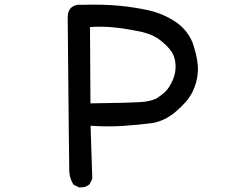

<svg xmlns="http://www.w3.org/2000/svg" viewBox="-20 -761 1040 824"><path d="M316.9 42 297.4 32.2 294.9 30.8 293.5 28.3Q278.3 2.9 277.3 -27.8Q276.9 -42.5 275.1 -206.3Q273.4 -370.1 270.5 -687.5V-688Q271.5 -719.2 290.5 -731.9Q308.1 -743.2 327.6 -740.2Q376 -741.7 416 -740.7Q456.1 -739.7 489.3 -736.6Q522.5 -733.4 554.4 -728.5Q586.4 -723.6 617.2 -716.8Q680.7 -702.6 735.4 -666Q749.5 -656.2 761.2 -645Q772.9 -633.8 782.5 -620.8Q792 -607.9 799.6 -593Q807.1 -578.1 812 -561.5Q822.3 -528.8 826.4 -501.5Q830.6 -474.1 829.1 -451.7Q826.2 -406.7 805.7 -365.7Q785.2 -324.7 735.4 -282.7Q710.4 -261.2 684.1 -248.8Q657.7 -236.3 630.4 -232.4Q578.1 -225.6 509.3 -220.7Q445.3 -216.3 368.7 -221.2L376 3.4V5.9L375 8.3L365.2 27.8L364.3 29.8L362.8 30.8Q346.2 45.4 320.3 43H318.4ZM650.9 -337.9Q673.8 -352.5 690.9 -369.1Q707.5 -385.7 721.7 -418Q735.4 -450.2 733.4 -482.9Q731.4 -515.6 717.3 -537.6Q710 -548.8 698.2 -561.3Q686.5 -573.7 670.4 -586.4Q654.8 -599.1 635 -608.4Q615.2 -617.7 590.8 -623.5Q565.4 -628.9 538.1 -633.8Q510.7 -638.7 481.4 -642.1Q454.1 -645.5 425.3 -646.2Q396.5 -647 366.2 -645L368.2 -317.4Q454.6 -318.4 502.4 -319.8Q519.5 -320.3 534.7 -320.8Q549.8 -321.3 563.2 -322Q576.7 -322.8 588.4 -323.2Q621.1 -325.2 650.9 -337.9Z"/></svg>

Font: NaikaiFont
Style: Bold
Weight: 700
Version: Version 1.89